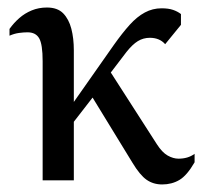

<svg xmlns="http://www.w3.org/2000/svg" viewBox="-20 -480 539 511"><path d="M93.5 0V-317Q93.5 -362.1 84.3 -378Q75.1 -394 53.4 -394Q42.8 -394 30.4 -392.3Q18 -390.6 5.3 -385V-403Q16.7 -419 31.3 -431.8Q45.8 -444.6 64.4 -452.3Q83 -460 105 -460Q133 -460 148.2 -444.5Q163.3 -428.9 169.9 -403.4Q176.5 -377.9 176.5 -346V-208.7L283 -360.4Q305.4 -392 325.1 -413.9Q344.8 -435.7 365.6 -446.8Q386.3 -457.9 409.9 -457.9Q428.5 -457.9 440.5 -453.7Q452.6 -449.6 461.6 -442.6V-413.9L419.6 -362.4Q411.8 -371.2 401.6 -375.3Q391.4 -379.4 378.9 -379.4Q361.3 -379.4 346.8 -370.5Q332.4 -361.6 316.7 -341.8L274.9 -287L397.6 -96Q411.3 -74.6 426.1 -66.1Q441 -57.7 455 -57.7Q467.5 -57.7 478.1 -60.8Q488.7 -63.9 497.9 -70.6V-48.1Q477.6 -12.9 457.4 -1Q437.2 10.9 411.6 10.9Q388 10.9 370.2 -1.5Q352.4 -13.9 332.4 -47.1L226.4 -220.3L176.5 -155.9V0Z"/></svg>

Font: Ancizar Serif Light
Style: Regular
Weight: 300
Designer: Cesar Puertas, Viviana Monsalve, Julian Moncada, Julian Prieto, Jose Castro, Felipe Aragon, Mariel Hernandez, Sara Alarc
Version: Version 8.100